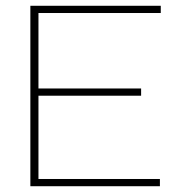

<svg xmlns="http://www.w3.org/2000/svg" viewBox="-20 -644 665 664"><path d="M85 0H533V-25H113V-313H468V-338H113V-599H536V-624H85Z"/></svg>

Font: Inconsolata Expanded ExtraLight
Style: Regular
Weight: 200
Width: 7
Monospace: yes
Designer: Raph Levien, Cyreal, Brenton Simpson
Foundry: Raph Levien, Cyreal, Google
Version: Version 3.100